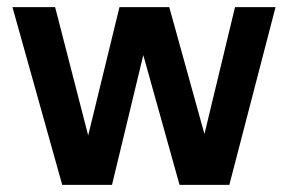

<svg xmlns="http://www.w3.org/2000/svg" viewBox="-20 -520 810 540"><path d="M383 -365 295 0H155L15 -500H135L228 -139L316 -500H456L555 -143L641 -500H755L625 0H485Z"/></svg>

Font: Retni Sans
Style: Bold
Weight: 700
Designer: Vitaly Kuzmin
Foundry: ParaType Ltd.
Version: Version 1.00;March 2, 2019;FontCreator 11.5.0.2425 64-bit; t